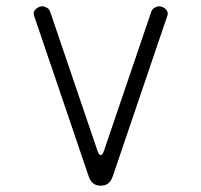

<svg xmlns="http://www.w3.org/2000/svg" viewBox="-20 -580 640 610"><path d="M262 -19 88 -531Q86 -537 88 -542.5Q90 -548 94 -551.5Q98 -555 103.5 -557.5Q109 -560 114 -560Q121 -560 129 -555.5Q137 -551 140 -541L290 -100Q295 -87 300 -87Q305 -87 310 -100L460 -541Q463 -551 471 -555.5Q479 -560 486 -560Q491 -560 496.5 -557.5Q502 -555 506 -551.5Q510 -548 512 -542.5Q514 -537 512 -531L338 -19Q333 -5 324 2.5Q315 10 300 10Q285 10 276 2.5Q267 -5 262 -19Z"/></svg>

Font: Maple Mono NL Thin
Style: Regular
Weight: 250
Monospace: yes
Designer: subframe7536
Version: Version 7.000